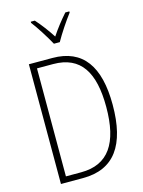

<svg xmlns="http://www.w3.org/2000/svg" viewBox="-138 -1120 823 1106"><g transform="rotate(-15 273.5 -567.0)"><path d="M254 -884H289C314 -929 356 -992 388 -1034V-1041H364C329 -1001 300 -964 272 -922C246 -963 211 -1009 182 -1041H158V-1034C186 -998 229 -930 254 -884ZM490 -457C490 -687 405 -807 224 -807H84V-93H216C402 -93 490 -217 490 -457ZM451 -455C451 -239 377 -128 214 -128H123V-772H219C384 -772 451 -660 451 -455Z"/></g></svg>

Font: Noto Sans Telugu UI Condensed ExtraLight
Style: Regular
Weight: 200
Width: 3
Designer: Jelle Bosma - Monotype Design Team
Foundry: Monotype Imaging Inc.
Version: Version 2.005